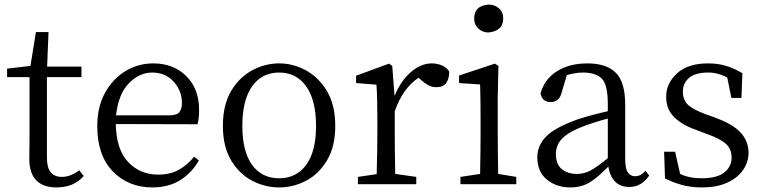

<svg xmlns="http://www.w3.org/2000/svg" viewBox="-20 -805 3338 839"><path d="M326 -61 346 -36Q303 14 226 14Q169 14 138.5 -17Q108 -48 108 -112Q108 -150 109 -199V-468H11V-505L113 -517L137 -665H192L186 -514H336V-468H185V-116Q185 -72 202 -52Q219 -32 250 -32Q289 -32 326 -61Z M487 -301H721Q754 -301 764.5 -316Q775 -331 775 -355Q775 -408 739 -448Q703 -488 645 -488Q590 -488 544 -442Q498 -396 487 -301ZM843 -262 486 -263Q488 -152 540 -97Q592 -42 671 -42Q724 -42 761.5 -63Q799 -84 828 -120L849 -104Q818 -49 767 -17.5Q716 14 646 14Q541 14 473 -56Q405 -126 405 -254Q405 -338 439 -399.5Q473 -461 528.5 -494.5Q584 -528 650 -528Q737 -528 793.5 -473Q850 -418 850 -324Q850 -285 843 -262Z M1200 14Q1138 14 1081.5 -15.5Q1025 -45 989.5 -105Q954 -165 954 -255Q954 -346 989.5 -406.5Q1025 -467 1081.5 -497.5Q1138 -528 1200 -528Q1261 -528 1317 -497.5Q1373 -467 1409 -406.5Q1445 -346 1445 -255Q1445 -165 1409.5 -105Q1374 -45 1318 -15.5Q1262 14 1200 14ZM1200 -26Q1275 -26 1318 -84.5Q1361 -143 1361 -255Q1361 -367 1318 -427.5Q1275 -488 1200 -488Q1124 -488 1081.5 -427.5Q1039 -367 1039 -255Q1039 -143 1081.5 -84.5Q1124 -26 1200 -26Z M1694 -517 1704 -386Q1732 -453 1776 -490.5Q1820 -528 1867 -528Q1891 -528 1912.5 -518.5Q1934 -509 1943 -492Q1943 -460 1929.5 -442Q1916 -424 1887 -424Q1868 -424 1853 -432Q1838 -440 1823 -453L1809 -465Q1741 -421 1705 -319V-228Q1705 -152 1707 -45L1799 -32V0H1544V-32L1626 -44Q1629 -152 1629 -228V-283Q1629 -379 1625 -435L1536 -442V-474L1680 -527Z M2115 -663Q2089 -663 2070.5 -680Q2052 -697 2052 -724Q2052 -780 2115 -785Q2142 -785 2160.5 -768.5Q2179 -752 2179 -724Q2179 -670 2115 -663ZM2157 -45 2236 -32V0H1992V-32L2078 -45Q2080 -152 2080 -228V-284Q2080 -377 2078 -436L1986 -442V-475L2143 -527L2158 -517L2155 -375V-228Q2155 -152 2157 -45Z M2636 -114V-287Q2570 -269 2524 -251Q2476 -232 2451 -212.5Q2426 -193 2417.5 -172.5Q2409 -152 2409 -132Q2409 -87 2435 -66Q2461 -45 2501 -45Q2533 -45 2561.5 -60.5Q2590 -76 2636 -114ZM2800 -59 2817 -38Q2783 12 2730 12Q2654 12 2638 -77Q2594 -31 2557.5 -8.5Q2521 14 2472 14Q2412 14 2370 -20Q2328 -54 2328 -118Q2328 -168 2365.5 -207.5Q2403 -247 2503 -283Q2564 -303 2636 -319V-351Q2636 -434 2610 -461Q2584 -488 2527 -488Q2496 -488 2457 -477L2435 -403Q2425 -359 2386 -359Q2349 -359 2342 -397Q2359 -459 2413.5 -493.5Q2468 -528 2547 -528Q2630 -528 2671 -487Q2712 -446 2712 -348V-111Q2712 -68 2723.5 -51.5Q2735 -35 2755 -35Q2782 -35 2800 -59Z M3066 -305 3105 -291Q3184 -262 3217.5 -224.5Q3251 -187 3251 -137Q3251 -98 3228 -63.5Q3205 -29 3159.5 -7.5Q3114 14 3046 14Q3001 14 2963 4Q2925 -6 2886 -25L2882 -142H2930L2952 -45Q2991 -26 3046 -26Q3113 -26 3145 -51.5Q3177 -77 3177 -117Q3177 -154 3152 -176.5Q3127 -199 3073 -218L3023 -237Q2962 -258 2926.5 -292.5Q2891 -327 2891 -382Q2891 -441 2938.5 -484.5Q2986 -528 3074 -528Q3118 -528 3153.5 -517Q3189 -506 3224 -485L3220 -377H3176L3158 -466Q3118 -488 3074 -488Q3019 -488 2991.5 -465Q2964 -442 2964 -405Q2964 -367 2987.5 -346Q3011 -325 3066 -305Z"/></svg>

Font: Han-Nom Khai
Style: Regular
Weight: 400
Version: Version 1.200;June 22, 2023;FontCreator 14.0.0.2814 64-bit